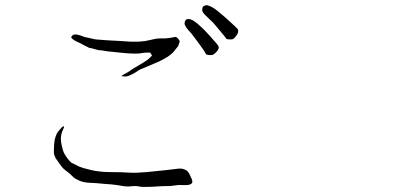

<svg xmlns="http://www.w3.org/2000/svg" viewBox="-20 -759 1540 753"><path d="M835.9 -646.5Q817.4 -669.9 802.7 -682.6Q790 -694.3 782.7 -702.1Q775.4 -710 773.4 -715.8Q772.5 -722.7 774.4 -729.5Q776.4 -734.4 781.2 -736.3Q786.1 -739.3 793 -738.3Q801.8 -736.3 812.5 -730.5Q825.2 -722.7 835 -714.8Q849.6 -703.1 868.2 -686.5Q912.1 -647.5 913.6 -642.6Q915 -637.7 913.6 -631.8Q912.1 -626 906.2 -618.2Q900.4 -610.4 895.5 -606.9Q890.6 -603.5 880.9 -604.5Q869.1 -604.5 867.2 -607.4Q867.2 -609.4 835.9 -646.5ZM759.8 -588.9Q734.4 -623 730.5 -627.9Q717.8 -640.6 711.9 -649.4Q706.1 -657.2 704.1 -664.1Q703.1 -669.9 706.1 -676.8Q708 -681.6 712.9 -683.6Q718.8 -685.5 725.6 -683.6Q733.4 -681.6 743.2 -674.8Q755.9 -666 764.6 -657.2Q779.3 -644.5 795.9 -626Q835 -583 836.9 -578.1Q838.9 -573.2 836.9 -567.4Q835 -561.5 828.1 -554.7Q821.3 -547.9 816.4 -544.9Q811.5 -542 800.3 -543Q789.1 -543.9 787.1 -547.9Q784.2 -555.7 759.8 -588.9ZM261.7 -120.1 291 -105.5Q301.8 -100.6 336.4 -92.3Q371.1 -84 416 -84Q460.9 -84 485.4 -82Q510.7 -80.1 553.7 -84Q595.7 -87.9 630.9 -91.8Q666 -95.7 680.7 -97.7Q693.4 -98.6 703.1 -94.7Q712.9 -90.8 716.8 -85.9Q721.7 -80.1 725.6 -70.3Q734.4 -54.7 734.4 -45.9Q733.4 -31.2 697.3 -33.2Q676.8 -34.2 669.9 -32.2Q646.5 -28.3 630.9 -29.3Q619.1 -29.3 574.2 -26.4Q541 -25.4 532.2 -26.4Q512.7 -31.2 493.2 -28.3Q476.6 -26.4 457 -30.3Q434.6 -34.2 414.1 -36.1Q393.6 -37.1 376 -39.1Q359.4 -41 333 -42Q308.6 -43 291.5 -50.3Q274.4 -57.6 266.6 -65.4Q257.8 -74.2 251 -80.1Q244.1 -85.9 234.4 -92.8Q225.6 -99.6 213.9 -116.2Q201.2 -133.8 198.2 -138.7Q196.3 -141.6 194.3 -147.5Q190.4 -157.2 191.4 -170.9Q191.4 -189.5 194.3 -210Q197.3 -223.6 203.1 -235.4Q205.1 -240.2 214.8 -251Q223.6 -261.7 226.6 -262.7Q228.5 -263.7 230.5 -263.7Q230.5 -262.7 231.4 -260.7Q230.5 -257.8 226.6 -249Q222.7 -242.2 220.7 -232.4Q217.8 -219.7 218.8 -210.9Q218.8 -203.1 222.7 -185.5Q227.5 -165 231.4 -158.2Q245.1 -133.8 259.8 -121.1L260.7 -120.1ZM669.9 -32.2Q668.9 -32.2 668.9 -32.2ZM567.4 -552.7Q564.5 -552.7 557.6 -552.7Q543.9 -552.7 536.1 -550.8Q530.3 -548.8 510.7 -548.8Q491.2 -548.8 469.7 -550.8L402.3 -557.6L377.9 -561.5H377Q366.2 -561.5 358.4 -564.5Q338.9 -570.3 330.1 -571.3Q325.2 -573.2 308.6 -582Q291 -591.8 281.2 -595.7Q272.5 -599.6 266.6 -604.5Q261.7 -608.4 259.8 -611.3Q258.8 -613.3 260.7 -616.2Q262.7 -620.1 268.1 -622.6Q273.4 -625 284.2 -623Q296.9 -620.1 305.7 -616.2Q315.4 -612.3 319.3 -612.3L354.5 -604.5Q397.5 -600.6 445.3 -598.6L490.2 -595.7H509.8Q517.6 -595.7 525.4 -595.7Q541 -597.7 546.9 -597.7H547.9Q557.6 -599.6 570.3 -602.5Q592.8 -608.4 609.4 -608.4Q629.9 -607.4 646.5 -610.4Q662.1 -613.3 668.9 -614.3Q671.9 -614.3 674.8 -610.4H675.8Q681.6 -604.5 683.6 -599.6V-598.6H684.6Q685.5 -596.7 683.6 -591.8Q679.7 -580.1 678.7 -578.1Q669.9 -566.4 658.2 -552.7Q649.4 -544.9 638.7 -537.1Q621.1 -526.4 605.5 -518.6L541 -491.2Q529.3 -487.3 522.5 -482.4L507.8 -472.7Q499 -467.8 490.2 -463.9Q481.4 -460 474.6 -459Q468.8 -459 466.8 -459Q463.9 -460 456.1 -460.9Q459 -463.9 466.8 -467.8Q483.4 -476.6 490.2 -481.4Q495.1 -486.3 534.2 -508.8Q559.6 -523.4 568.4 -533.2Q573.2 -538.1 575.2 -540L576.2 -541L575.2 -543L569.3 -551.8L568.4 -552.7ZM541 -491.2ZM445.3 -598.6ZM402.3 -557.6Z"/></svg>

Font: ToneOZ-Zhuyin-Tsuipita-TC
Style: Regular
Weight: 400
Designer: ÂÆ£ÂøóÂáåJeffrey Xuan(jeffreyx@gmail.com, ToneOZ.com) ÈòøÂù§(cjkFonts)
Foundry: ToneOZ
Version: Version 0.240710